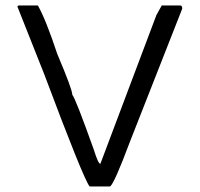

<svg xmlns="http://www.w3.org/2000/svg" viewBox="-20 -672 724 696"><path d="M117.2 -652.3Q146.5 -600.6 187.5 -476.6Q242.2 -347.7 242.2 -328.1Q252.9 -317.4 320.3 -128.9Q335.9 -78.1 343.8 -78.1L546.9 -617.2L566.4 -652.3H632.8Q640.6 -652.3 640.6 -640.6L450.2 -156.2Q393.6 -4.9 378.9 3.9H304.7Q281.2 -27.3 140.6 -402.3L43 -648.4L46.9 -652.3Z"/></svg>

Font: LaylaRuqaa
Style: Regular
Weight: 400
Version: Version 2.0